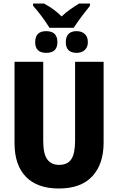

<svg xmlns="http://www.w3.org/2000/svg" viewBox="-20 -1067 677 1097"><path d="M572 -714H409V-263Q409 -190 387.5 -157.5Q366 -125 318 -125Q273 -125 250 -156.5Q227 -188 227 -262V-714H63V-249Q63 -124 128 -57Q193 10 316 10Q443 10 507.5 -60Q572 -130 572 -251ZM263 -908H401Q424 -943 448 -975Q472 -1007 494 -1034V-1047H432Q406 -1031 380.5 -1013Q355 -995 332 -973Q291 -1015 231 -1047H169V-1034Q222 -974 263 -908ZM418 -765Q446 -765 464 -781Q482 -797 482 -826Q482 -857 464 -873Q446 -889 418 -889Q356 -889 356 -826Q356 -765 418 -765ZM244 -765Q308 -765 308 -826Q308 -889 244 -889Q181 -889 181 -826Q181 -765 244 -765Z"/></svg>

Font: Noto Sans Display SemiCondensed Extra
Style: Regular
Weight: 800
Width: 4
Designer: Monotype Design Team
Foundry: Monotype Imaging Inc.
Version: Version 1.900